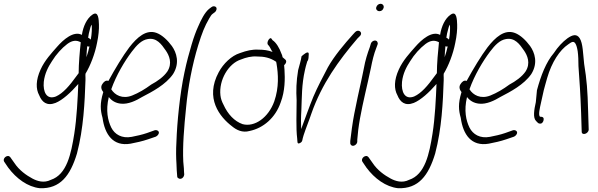

<svg xmlns="http://www.w3.org/2000/svg" viewBox="-28 -729 3153 1013"><path d="M-8 112C-9 117 -8 121 -6 124L15 155C58 213 118 257 182 264C290 268 343 197 378 81C413 -52 419 -191 423 -306V-321C423 -326 422 -333 423 -340C449 -383 473 -445 484 -503C492 -539 495 -576 494 -600C493 -625 492 -674 460 -652C430 -632 411 -590 404 -545C361 -568 306 -520 273 -482C245 -450 208 -411 186 -362C161 -307 160 -260 179 -226C193 -191 219 -168 265 -186C302 -201 346 -241 385 -286C382 -209 377 -106 364 -24C347 83 325 192 240 220C204 238 169 227 143 213C111 196 73 169 48 131L26 100C24 97 19 94 14 94C5 94 -6 102 -8 112ZM203 -297C208 -342 227 -377 246 -406C268 -442 298 -475 327 -497C354 -517 376 -518 398 -506C393 -460 387 -392 387 -343L375 -327C339 -277 305 -237 267 -220C218 -201 198 -244 203 -297ZM446 -573C448 -583 451 -592 456 -599C457 -576 457 -553 451 -520C447 -523 443 -528 437 -530C439 -545 442 -560 446 -573ZM432 -485C436 -483 440 -483 444 -484C440 -466 435 -447 428 -427C429 -448 430 -468 432 -485Z M513 -287C500 -270 509 -253 517 -243L516 -240C499 -183 501 -149 513 -107C525 -19 569 45 661 29C688 24 724 16 753 6L794 -8C799 -10 803 -14 806 -18C818 -34 803 -45 789 -42L747 -27C721 -18 692 -12 667 -7C615 3 577 -20 559 -56C541 -93 529 -145 546 -217C561 -198 581 -185 610 -182C649 -178 690 -198 723 -218C775 -245 846 -282 885 -338C922 -397 903 -452 879 -486C857 -516 828 -544 799 -555C744 -576 695 -532 654 -479C620 -434 579 -366 544 -302C530 -308 519 -296 513 -287ZM559 -258C585 -332 630 -407 667 -456C694 -492 720 -518 752 -523C798 -531 823 -497 847 -462C864 -437 883 -396 855 -352C836 -324 802 -300 770 -283C736 -258 704 -239 669 -225C618 -205 578 -227 559 -258Z M945 -346C921 -235 906 -79 903 16C900 66 901 105 903 134C904 163 905 181 906 189L907 202C907 207 910 210 914 212C927 220 943 208 944 191L943 179C943 170 942 152 939 124C935 43 943 -57 954 -163C964 -270 986 -387 1018 -491C1038 -555 1051 -589 1076 -632C1083 -644 1088 -652 1094 -656L1106 -665C1110 -668 1113 -673 1114 -678C1117 -689 1110 -696 1100 -696C1095 -696 1091 -694 1087 -691L1075 -682C1052 -663 1033 -625 1017 -588C1007 -566 995 -535 983 -494C971 -453 957 -404 945 -346Z M1126 -348C1052 -211 1131 -112 1197 -62C1219 -44 1250 -27 1289 -38C1361 -53 1425 -107 1453 -189C1476 -249 1476 -314 1473 -361L1471 -385C1481 -393 1486 -406 1478 -414L1463 -427C1462 -435 1459 -442 1456 -448C1447 -474 1429 -505 1410 -517L1405 -524C1397 -538 1377 -507 1385 -494L1391 -487C1396 -482 1402 -466 1410 -455C1386 -464 1363 -467 1336 -467C1303 -469 1274 -462 1238 -449C1193 -435 1150 -393 1126 -348ZM1135 -226C1126 -306 1177 -394 1243 -415C1270 -426 1299 -433 1327 -431C1365 -431 1397 -425 1429 -403L1431 -393C1440 -339 1445 -269 1419 -194C1388 -108 1315 -57 1252 -74C1209 -89 1174 -126 1151 -177C1143 -192 1137 -208 1135 -226Z M1545 -359C1535 -300 1534 -250 1537 -200C1537 -131 1533 -55 1540 2C1542 16 1538 34 1554 26C1571 18 1565 9 1574 -16C1587 -56 1600 -85 1615 -130C1670 -287 1759 -410 1858 -526L1871 -539C1889 -557 1864 -578 1846 -560L1834 -547C1789 -497 1735 -433 1702 -374C1677 -326 1647 -270 1625 -218C1603 -165 1581 -101 1561 -48L1560 -93C1560 -110 1561 -129 1562 -149C1565 -214 1563 -281 1581 -360C1584 -373 1587 -386 1591 -398L1593 -405C1601 -414 1600 -430 1601 -443C1601 -467 1570 -438 1563 -432C1560 -410 1551 -383 1545 -359Z M1957 -690C1954 -679 1963 -670 1974 -670C1985 -670 1993 -677 1996 -688C1999 -699 1991 -709 1980 -709C1969 -709 1960 -701 1957 -690ZM1892 -370C1887 -347 1883 -324 1877 -298C1871 -272 1865 -245 1859 -216L1841 -128C1833 -88 1823 -15 1820 15V26C1820 31 1822 34 1825 37C1836 47 1857 33 1857 18V8C1858 1 1859 -16 1862 -43C1872 -123 1894 -214 1913 -298C1919 -324 1924 -348 1929 -371C1936 -408 1945 -445 1957 -475L1964 -494C1966 -499 1965 -504 1963 -508C1956 -521 1935 -515 1929 -500L1923 -480C1911 -448 1899 -410 1892 -370Z M1882 112C1881 117 1882 121 1884 124L1905 155C1948 213 2008 257 2072 264C2180 268 2233 197 2268 81C2303 -52 2309 -191 2313 -306V-321C2313 -326 2312 -333 2313 -340C2339 -383 2363 -445 2374 -503C2382 -539 2385 -576 2384 -600C2383 -625 2382 -674 2350 -652C2320 -632 2301 -590 2294 -545C2251 -568 2196 -520 2163 -482C2135 -450 2098 -411 2076 -362C2051 -307 2050 -260 2069 -226C2083 -191 2109 -168 2155 -186C2192 -201 2236 -241 2275 -286C2272 -209 2267 -106 2254 -24C2237 83 2215 192 2130 220C2094 238 2059 227 2033 213C2001 196 1963 169 1938 131L1916 100C1914 97 1909 94 1904 94C1895 94 1884 102 1882 112ZM2093 -297C2098 -342 2117 -377 2136 -406C2158 -442 2188 -475 2217 -497C2244 -517 2266 -518 2288 -506C2283 -460 2277 -392 2277 -343L2265 -327C2229 -277 2195 -237 2157 -220C2108 -201 2088 -244 2093 -297ZM2336 -573C2338 -583 2341 -592 2346 -599C2347 -576 2347 -553 2341 -520C2337 -523 2333 -528 2327 -530C2329 -545 2332 -560 2336 -573ZM2322 -485C2326 -483 2330 -483 2334 -484C2330 -466 2325 -447 2318 -427C2319 -448 2320 -468 2322 -485Z M2403 -287C2390 -270 2399 -253 2407 -243L2406 -240C2389 -183 2391 -149 2403 -107C2415 -19 2459 45 2551 29C2578 24 2614 16 2643 6L2684 -8C2689 -10 2693 -14 2696 -18C2708 -34 2693 -45 2679 -42L2637 -27C2611 -18 2582 -12 2557 -7C2505 3 2467 -20 2449 -56C2431 -93 2419 -145 2436 -217C2451 -198 2471 -185 2500 -182C2539 -178 2580 -198 2613 -218C2665 -245 2736 -282 2775 -338C2812 -397 2793 -452 2769 -486C2747 -516 2718 -544 2689 -555C2634 -576 2585 -532 2544 -479C2510 -434 2469 -366 2434 -302C2420 -308 2409 -296 2403 -287ZM2449 -258C2475 -332 2520 -407 2557 -456C2584 -492 2610 -518 2642 -523C2688 -531 2713 -497 2737 -462C2754 -437 2773 -396 2745 -352C2726 -324 2692 -300 2660 -283C2626 -258 2594 -239 2559 -225C2508 -205 2468 -227 2449 -258Z M2799 -190C2790 -150 2783 -108 2800 -91C2808 -82 2813 -77 2819 -77H2825C2831 -77 2838 -85 2840 -95C2842 -105 2839 -113 2825 -113H2821C2811 -123 2820 -158 2827 -190L2841 -253C2847 -274 2852 -295 2859 -318C2883 -401 2925 -465 2970 -495C2987 -507 2998 -515 3008 -499C3013 -491 3017 -477 3020 -458C3023 -436 3024 -410 3024 -380C3030 -294 3034 -243 3038 -133L3041 -36C3040 -11 3077 -23 3078 -45L3075 -142C3072 -254 3068 -305 3054 -392C3048 -444 3048 -501 3030 -528C3014 -552 2992 -545 2966 -527C2940 -508 2915 -481 2894 -449C2853 -401 2826 -331 2805 -253Z"/></svg>

Font: Stray Cat
Style: SuCnObl
Weight: 400
Version: Version 1.0